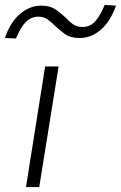

<svg xmlns="http://www.w3.org/2000/svg" viewBox="-20 -763 493 783"><path d="M86 0 164 -492H219L140 0ZM45 -606 0 -608Q21 -671 61 -705.5Q101 -740 148 -740Q184 -740 206.5 -724.5Q229 -709 248 -691Q261 -676 277 -664.5Q293 -653 317 -653Q346 -653 366.5 -674Q387 -695 407 -743L453 -740Q431 -677 392 -642.5Q353 -608 305 -608Q267 -608 245 -624Q223 -640 204 -658Q189 -673 173.5 -684Q158 -695 136 -695Q108 -695 86.5 -674.5Q65 -654 45 -606Z"/></svg>

Font: Nunito Sans 7pt Expanded ExtraLight
Style: Italic
Weight: 250
Width: 7
Italic angle: -9°
Designer: Vernon Adams
Foundry: Vernon Adams
Version: Version 3.101;gftools[0.9.27]